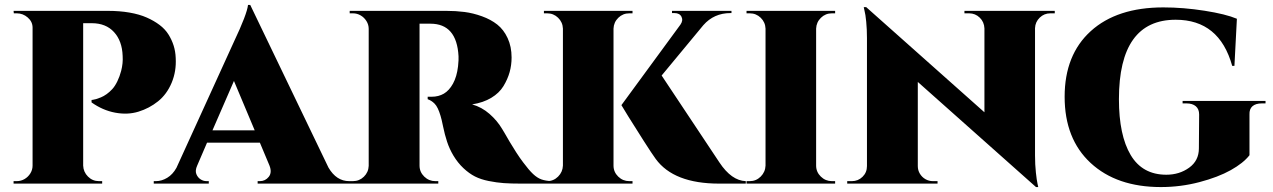

<svg xmlns="http://www.w3.org/2000/svg" viewBox="-20 -744 5160 778"><path d="M35 -700H416Q465 -700 505 -693Q545 -686 574.5 -673Q604 -660 626.5 -643Q649 -626 662.5 -604.5Q676 -583 683.5 -559.5Q691 -536 692 -509Q695 -455 675.5 -408.5Q656 -362 620.5 -333.5Q585 -305 541 -291.5Q497 -278 446.5 -287.5Q396 -297 351 -329V-339Q351 -339 356 -339.5Q361 -340 369.5 -342.5Q378 -345 389 -349.5Q400 -354 412 -362.5Q424 -371 435 -383Q446 -395 455.5 -414.5Q465 -434 471 -457Q479 -488 477 -517Q475 -578 442 -614Q409 -650 352 -650H317V-73Q318 -47 336.5 -28.5Q355 -10 381 -10H394V0H35V-10H48Q65 -10 79.5 -18.5Q94 -27 103 -41.5Q112 -56 112 -73V-632Q112 -656 92.5 -673Q73 -690 48 -690H36Z M994 -724 1311 -65Q1343 -10 1395 -10H1403V0H1024V-10H1033Q1055 -10 1069 -27.5Q1083 -45 1072 -73L1033 -166H819L779 -73Q770 -53 775.5 -39Q781 -25 792.5 -17.5Q804 -10 817 -10H826V0H603V-10H612Q635 -10 657.5 -23.5Q680 -37 695 -64L928 -575Q981 -687 985 -724ZM841 -216H1012L928 -416Z M1397 -700H1788Q1827 -700 1862 -695.5Q1897 -691 1933 -678Q1969 -665 1995 -644.5Q2021 -624 2037 -589.5Q2053 -555 2053 -511Q2053 -480 2045 -451.5Q2037 -423 2020 -395Q2003 -367 1970.5 -347.5Q1938 -328 1893 -321Q1932 -310 1963.5 -282.5Q1995 -255 2015 -221Q2016 -220 2025.5 -203.5Q2035 -187 2045.5 -169Q2056 -151 2071.5 -127Q2087 -103 2100 -86Q2123 -55 2140 -39Q2157 -23 2174 -17Q2191 -11 2216 -10V0H2091Q2050 0 2021.5 -2Q1993 -4 1960.5 -10.5Q1928 -17 1904.5 -29Q1881 -41 1858 -62.5Q1835 -84 1817 -114Q1801 -141 1791.5 -170Q1782 -199 1775.5 -231Q1769 -263 1765 -275Q1760 -292 1754 -304.5Q1748 -317 1741 -324Q1734 -331 1727.5 -335Q1721 -339 1713 -342V-352H1729Q1757 -352 1778.5 -364.5Q1800 -377 1815.5 -405Q1831 -433 1836 -475Q1839 -504 1838 -516Q1831 -648 1724 -648H1680V-73Q1680 -47 1699 -28.5Q1718 -10 1744 -10H1756V0H1397V-10H1410Q1436 -10 1454.5 -28Q1473 -46 1474 -72V-627Q1474 -644 1465 -658.5Q1456 -673 1441.5 -681.5Q1427 -690 1410 -690H1397Z M2466 -628V-73Q2466 -47 2485 -28.5Q2504 -10 2530 -10H2543V0H2184V-10H2197Q2223 -10 2241.5 -28.5Q2260 -47 2261 -73V-628Q2260 -654 2241.5 -672Q2223 -690 2197 -690H2184V-700H2543V-690H2530Q2504 -690 2485.5 -672Q2467 -654 2466 -628ZM2661 -438 2895 -86Q2944 -12 3002 -10V0H2894Q2710 0 2637 -100Q2623 -119 2588.5 -173Q2554 -227 2526 -272Q2498 -317 2498 -318L2737 -644Q2749 -661 2741.5 -676Q2734 -691 2713 -691H2703V-700H2944V-691H2940Q2873 -691 2830 -642Z M3364 -10V0H3005V-10H3018Q3044 -10 3062.5 -28.5Q3081 -47 3082 -73V-628Q3081 -654 3062.5 -672Q3044 -690 3018 -690H3005V-700H3364V-690H3351Q3325 -690 3306.5 -672Q3288 -654 3287 -628V-73Q3287 -47 3306 -28.5Q3325 -10 3351 -10Z M3888 -700H4254V-690H4236Q4211 -690 4193 -672.5Q4175 -655 4174 -630V-114Q4174 -77 4177.5 -45Q4181 -13 4184 0L4187 14H4178L3699 -412V-71Q3699 -54 3707.5 -40Q3716 -26 3730 -18Q3744 -10 3760 -10H3779V0H3413V-10H3432Q3457 -10 3475 -27.5Q3493 -45 3493 -71V-590Q3493 -625 3490 -656Q3487 -687 3483 -701L3480 -715H3490L3969 -289V-629Q3968 -655 3950 -672.5Q3932 -690 3907 -690H3888Z M5108 -325H5093Q5068 -325 5055 -313.5Q5042 -302 5043 -280V-115Q5018 -83 4967 -54.5Q4916 -26 4840 -6Q4764 14 4684 14Q4505 14 4399.5 -83.5Q4294 -181 4294 -352Q4294 -522 4400 -618Q4506 -714 4694 -714Q4775 -714 4861 -700.5Q4947 -687 4992 -668L4982 -477H4973Q4921 -664 4744 -664Q4514 -664 4514 -342Q4514 -196 4561.5 -116Q4609 -36 4706 -36Q4759 -36 4798.5 -64.5Q4838 -93 4838 -143L4839 -280Q4839 -302 4825.5 -313.5Q4812 -325 4788 -325H4772V-335H5108Z"/></svg>

Font: Cinzel Decorative Black
Style: Regular
Weight: 900
Designer: Natanael Gama
Version: Version 1.001;PS 001.001;hotconv 1.0.56;makeotf.lib2.0.21325